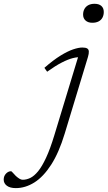

<svg xmlns="http://www.w3.org/2000/svg" viewBox="-206 -751 568 1012"><path d="M232 -674Q232 -691 239.2 -704Q246.5 -717 260 -724Q273.5 -731 292 -731Q316 -731 328.5 -719.5Q341 -708 341 -688Q341 -671 334 -658Q327 -645 313.5 -638Q300 -631 281 -631Q258 -631 245 -642.8Q232 -654.5 232 -674ZM135 -46.5Q104.5 54 63.5 117.5Q22.5 181 -25 210.8Q-72.5 240.5 -122.5 240.5Q-153 240.5 -169.8 228Q-186.5 215.5 -186.5 195.5Q-186.5 177 -174.5 164.2Q-162.5 151.5 -147.5 151.5Q-145.5 151.5 -139 158.8Q-132.5 166 -122.5 176.5Q-112 186 -103.2 191.2Q-94.5 196.5 -86.5 196.5Q-66.5 196.5 -46.2 186.8Q-26 177 -5.2 151.8Q15.5 126.5 37 80.2Q58.5 34 80.5 -38.5L211 -468L223.5 -449.5Q203.5 -451 178.2 -444.8Q153 -438.5 119.8 -421.5Q86.5 -404.5 42.5 -373L28 -393.5Q75 -434.5 112.8 -457.8Q150.5 -481 179.5 -490.8Q208.5 -500.5 228 -500.5Q245 -500.5 253.2 -495.8Q261.5 -491 262.2 -480Q263 -469 257.5 -450.5Z"/></svg>

Font: Newsreader 9pt Light
Style: Italic
Weight: 300
Italic angle: -17°
Designer: Hugues Gentile
Foundry: Production Type
Version: Version 1.003